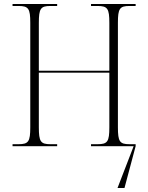

<svg xmlns="http://www.w3.org/2000/svg" viewBox="-20 -734 744 964"><path d="M43 0H267V-10H233C184 -10 175 -23 175 -95V-369H529V-95C529 -23 520 -10 470 -10H437V0H651L570 210H605L661 0V-10H630C581 -10 572 -23 572 -95V-620C572 -691 581 -704 630 -704H661V-714H437V-704H470C520 -704 529 -691 529 -619V-379H175V-619C175 -691 184 -704 233 -704H267V-714H43V-704H73C123 -704 132 -691 132 -620V-95C132 -23 123 -10 73 -10H43Z"/></svg>

Font: Noto Serif Display SemiCondensed ExtraLight
Style: Regular
Weight: 200
Width: 4
Designer: Monotype Design Team
Foundry: Monotype Imaging Inc.
Version: Version 2.009